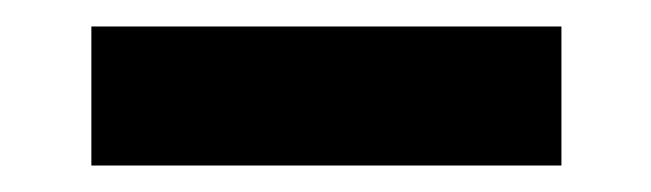

<svg xmlns="http://www.w3.org/2000/svg" viewBox="-20 -446 492 145"><path d="M404 -426H49V-321H404Z"/></svg>

Font: Bithumb Trading Sans Bold
Style: Bold
Weight: 700
Designer: Ham Hyungwon
Foundry: Bithumb
Version: Version 0.500;FEAKit 1.0